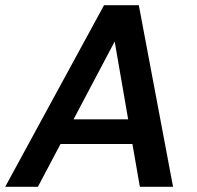

<svg xmlns="http://www.w3.org/2000/svg" viewBox="-40 -720 759 740"><path d="M-20 0 361 -700H495L627 0H499L402 -560L106 0ZM124 -165 173 -260H518L533 -165Z"/></svg>

Font: DM Sans 9pt SemiBold
Style: Italic
Weight: 600
Italic angle: -10°
Version: Version 4.004;gftools[0.9.30]